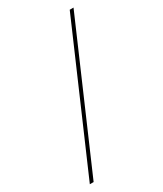

<svg xmlns="http://www.w3.org/2000/svg" viewBox="-202 -847 821 965"><g transform="rotate(-30 208.5 -365.0)"><path d="M22 40 373 -770H395L44 40Z"/></g></svg>

Font: M PLUS 1 Thin Thin
Style: Regular
Weight: 250
Version: Version 1.001